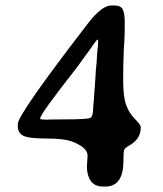

<svg xmlns="http://www.w3.org/2000/svg" viewBox="-20 -661 595 701"><path d="M304.7 -475.1 295.9 -463.4Q294.4 -461.4 284.7 -448Q274.9 -434.6 271 -429Q267.1 -423.3 259.8 -413.6Q127 -244.6 127 -229.5V-227.1Q127 -224.1 150.9 -224.1H155.3L159.2 -224.6L212.9 -225.1Q298.8 -225.1 309.6 -230.5Q320.3 -235.8 320.3 -270L321.8 -287.6Q323.7 -305.2 323.7 -314Q324.7 -322.8 324.7 -327.1L326.2 -344.7L329.1 -389.2L330.1 -406.7Q333.5 -437.5 333.5 -445.3L334.5 -462.4Q335.9 -475.1 335.9 -479L337.4 -491.7L338.4 -507.8Q338.4 -516.6 336.2 -516.6Q334 -516.6 320.6 -498Q307.1 -479.5 304.7 -475.1ZM430.7 -74.7Q430.7 20 365.2 20H356Q325.7 20 311.5 -0.2Q297.4 -20.5 297.4 -51.8Q297.4 -52.2 298.3 -68.8L299.8 -92.8Q299.8 -122.1 244.6 -143.6Q214.4 -155.3 149.7 -155.3Q85 -155.3 64.9 -165.5Q44.9 -175.8 44.9 -200.7V-208Q44.9 -243.2 301.3 -575.7Q351.6 -641.1 386.7 -641.1H395.5Q421.4 -641.1 428.5 -626.2Q435.5 -611.3 435.5 -577.9Q435.5 -544.4 434.1 -511.7L432.6 -489.7L431.6 -467.8Q429.7 -423.8 429.7 -366.2Q429.7 -308.6 440.4 -278.3Q451.2 -248 472.7 -226.6Q494.1 -205.1 494.1 -196.3Q494.1 -153.3 452.1 -129.9Q436.5 -121.1 433.6 -114.3Q430.7 -107.4 430.7 -74.7Z"/></svg>

Font: Averia Gruesa Libre
Style: Regular
Weight: 500
Italic angle: -1.70001°
Version: Version 1.001